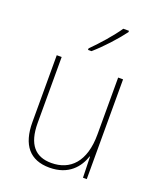

<svg xmlns="http://www.w3.org/2000/svg" viewBox="-143 -855 798 955"><g transform="rotate(20 256.5 -377.5)"><path d="M373 -758V-765H343C312 -719 259 -659 214 -614V-606H232C280 -647 338 -711 373 -758ZM428 -528H402V-227C402 -82 334 -15 234 -15C150 -15 103 -65 103 -179V-528H77V-174C77 -53 130 10 233 10C335 10 383 -51 403 -111H405L408 0H428Z"/></g></svg>

Font: Noto Sans Georgian SemiCondensed Thin
Style: Regular
Weight: 100
Width: 4
Designer: Monotype Design Team, Akaki Razmadze
Foundry: Google LLC
Version: Version 2.005